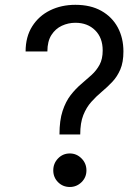

<svg xmlns="http://www.w3.org/2000/svg" viewBox="-20 -757 574 789"><path d="M309.7 -204.5H224.4Q224.4 -262.4 237.2 -301.1Q250 -339.8 270.2 -365.9Q290.5 -392 313.2 -411.2Q335.9 -430.4 356.2 -448.9Q376.4 -467.3 389.2 -490.9Q402 -514.6 402 -549.7Q402 -601.9 370.9 -632.6Q339.8 -663.4 289.8 -663.4Q260.7 -663.4 234.4 -651.3Q208.1 -639.2 191.4 -613.3Q174.7 -587.4 174.7 -545.5H85.2Q85.2 -605.8 112.4 -648.8Q139.6 -691.8 185.9 -714.5Q232.2 -737.2 289.8 -737.2Q352.3 -737.2 396.5 -712.4Q440.7 -687.5 464 -644.2Q487.2 -600.9 487.2 -545.5Q487.2 -501.1 474.4 -471.4Q461.6 -441.8 441.4 -420.5Q421.2 -399.1 398.4 -380.1Q375.7 -361.2 355.5 -338.6Q335.2 -316.1 322.4 -284.1Q309.7 -252.1 309.7 -204.5ZM267 11.4Q238.3 11.4 218.6 -8.3Q198.9 -28.1 198.9 -56.8Q198.9 -85.6 218.6 -106Q238.3 -126.4 267 -126.4Q294.7 -126.4 315 -106Q335.2 -85.6 335.2 -56.8Q335.2 -28.1 315 -8.3Q294.7 11.4 267 11.4Z"/></svg>

Font: Inter UI
Style: Regular
Weight: 400
Designer: Rasmus Andersson
Foundry: rsms
Version: Version 2.2